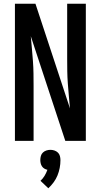

<svg xmlns="http://www.w3.org/2000/svg" viewBox="-20 -755 540 1029"><path d="M60 0V-735H170L355 -174Q352 -207 349 -240.5Q346 -274 343.5 -307.5Q341 -341 340.5 -374.5Q340 -408 340 -441V-735H440V0H330L145 -561Q148 -528 151 -494.5Q154 -461 156.5 -427.5Q159 -394 159.5 -360.5Q160 -327 160 -294V0ZM239 254 197 214Q210 202 219 187Q228 172 234 155Q225 153 217.5 148.5Q210 144 205 136.5Q200 129 198 120Q196 111 196 103Q196 92 199 81Q202 70 210 62.5Q218 55 228.5 51.5Q239 48 250 48Q261 48 271.5 51.5Q282 55 290 62.5Q298 70 301 81Q304 92 304 103Q304 124 300 145Q296 166 288 185.5Q280 205 267.5 222Q255 239 239 254Z"/></svg>

Font: Iosevka Term Curly Semibold
Style: Regular
Weight: 600
Designer: Belleve Invis
Foundry: Belleve Invis
Version: Version 32.3.0